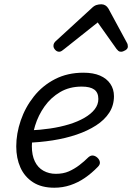

<svg xmlns="http://www.w3.org/2000/svg" viewBox="-20 -859 618 898"><path d="M234 19Q174 19 134.5 -6.5Q95 -32 75.5 -75.5Q56 -119 56 -174Q56 -234 77 -295.5Q98 -357 138.5 -408Q179 -459 237.5 -489Q296 -519 370 -519Q416 -519 447.5 -505.5Q479 -492 496 -467Q513 -442 513 -409Q513 -366 491 -332Q469 -298 429.5 -272.5Q390 -247 338.5 -229.5Q287 -212 226.5 -202.5Q166 -193 100 -191L117 -249Q167 -251 214.5 -258Q262 -265 303 -277.5Q344 -290 375 -308Q406 -326 423 -348Q440 -370 440 -396Q440 -426 421 -440Q402 -454 362 -454Q305 -454 261.5 -428.5Q218 -403 188.5 -361.5Q159 -320 144 -271Q129 -222 129 -175Q129 -133 143 -104Q157 -75 183 -60.5Q209 -46 241 -46Q276 -46 302 -57.5Q328 -69 351 -86.5Q374 -104 394 -124Q405 -133 415.5 -131.5Q426 -130 435 -122Q445 -113 447 -101.5Q449 -90 438 -79Q409 -49 377 -27Q345 -5 309 7Q273 19 234 19ZM257 -617Q246 -617 238 -626Q230 -635 230 -644Q230 -652 233 -657Q236 -662 240 -666L409 -821Q420 -832 431 -835.5Q442 -839 454 -839Q464 -839 472.5 -834Q481 -829 487 -819L573 -660Q576 -655 577 -650.5Q578 -646 578 -641Q578 -631 566.5 -624Q555 -617 546 -617Q538 -617 533.5 -621Q529 -625 525 -630L437 -754L281 -630Q275 -625 269 -621Q263 -617 257 -617Z"/></svg>

Font: Playwrite CO Light
Style: Regular
Weight: 300
Version: Version 1.002